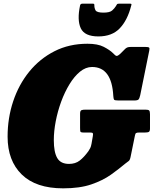

<svg xmlns="http://www.w3.org/2000/svg" viewBox="-20 -1009 846 1049"><path d="M448 -410H773.5Q789.5 -410 794.5 -405.8Q799.5 -401.5 799.5 -385V-307.5Q799.5 -292.5 793.8 -288.8Q788 -285 772.5 -285H742Q728.5 -285 723.8 -282.2Q719 -279.5 717 -267.5L694 -154.5Q690.5 -135 683.5 -129.5Q676.5 -124 663 -114Q629.5 -85.5 585.5 -54.2Q541.5 -23 478.8 -1.5Q416 20 325 20Q176.5 20 99 -55.5Q21.5 -131 21.5 -262.5Q21.5 -364 52 -455.5Q82.5 -547 140 -617.8Q197.5 -688.5 277.8 -729.2Q358 -770 458 -770Q514 -770 546.5 -753.2Q579 -736.5 597.5 -718.5Q610 -704.5 616.8 -703.5Q623.5 -702.5 638.5 -716.5L664.5 -742.5Q670 -747.5 676.2 -750Q682.5 -752.5 694 -752.5H775Q790 -752.5 794.2 -749.2Q798.5 -746 795.5 -732.5L746 -488.5Q742 -471 736.8 -465.5Q731.5 -460 712.5 -460H627.5Q606.5 -460 603.2 -464.5Q600 -469 599 -485Q590.5 -643 483 -643Q448.5 -643 417.2 -617.5Q386 -592 359.8 -549Q333.5 -506 314.2 -453.5Q295 -401 284.5 -346.5Q274 -292 274 -243.5Q274 -177.5 292.8 -145.5Q311.5 -113.5 357 -113.5Q392 -113.5 415.5 -131.8Q439 -150 463 -183Q469 -192.5 473 -200Q477 -207.5 480 -223.5L487 -264Q489.5 -277 487.2 -281Q485 -285 471.5 -285H436.5Q421 -285 419.2 -290.2Q417.5 -295.5 417.5 -310.5V-387.5Q417.5 -404 425 -407Q432.5 -410 448 -410ZM517.5 -810Q442 -810 421.2 -854.8Q400.5 -899.5 417.5 -979.5Q419.5 -989 431 -989H488Q496 -989 495.5 -981Q495 -966 501.8 -953Q508.5 -940 545 -940Q579.5 -940 592.5 -951.5Q605.5 -963 612.5 -974.5Q616.5 -981.5 619 -985.2Q621.5 -989 630.5 -989H689Q697 -989 698 -986.8Q699 -984.5 696.5 -977Q676.5 -898.5 634.2 -854.2Q592 -810 517.5 -810Z"/></svg>

Font: Besley* Narrow Fatface
Style: Italic
Weight: 900
Width: 4
Italic angle: -13°
Designer: Owen Earl
Foundry: indestructible type*
Version: Version 3.000; ttfautohint (v1.8.3)